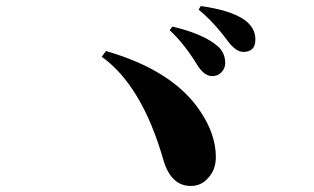

<svg xmlns="http://www.w3.org/2000/svg" viewBox="-20 -749 1040 636"><path d="M634 -533Q589 -606 542 -649L551 -661Q653 -637 700 -597Q726 -575 726 -540Q726 -522 713 -509Q700 -496 681 -497Q656 -498 634 -533ZM733 -615Q687 -677 638 -717L645 -729Q745 -715 790 -683Q826 -657 826 -618Q826 -577 786 -577Q761 -577 733 -615ZM331 -580Q553 -516 643 -381Q695 -304 695 -229Q695 -187 670 -160Q647 -133 612 -133Q546 -133 521 -220Q450 -466 317 -561Z"/></svg>

Font: Source Han Serif CN Heavy
Style: Regular
Weight: 900
Designer: Ryoko NISHIZUKA  (kana & ideographs); Frank Grießhammer (Latin, Greek & Cyrillic); Wenlong ZHANG  (bopomofo); Sandoll Co
Foundry: Adobe Systems Incorporated
Version: Version 1.000;PS 1;hotconv 16.6.53;makeotf.lib2.5.65590